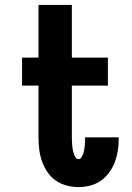

<svg xmlns="http://www.w3.org/2000/svg" viewBox="-20 -755 540 783"><path d="M300 8Q276 8 251.5 1.5Q227 -5 207 -19Q187 -33 173 -54Q159 -75 151 -98Q143 -121 140 -145.5Q137 -170 137 -195V-406H70V-520H137V-735H273V-520H420V-406H273V-195Q273 -187 273.5 -178.5Q274 -170 274.5 -162Q275 -154 276.5 -146Q278 -138 280.5 -130Q283 -122 287.5 -114Q292 -106 300 -106Q308 -106 312.5 -113.5Q317 -121 319.5 -128.5Q322 -136 323.5 -143.5Q325 -151 325.5 -159Q326 -167 326.5 -175Q327 -183 327 -191V-195H464V-185Q464 -161 460 -137.5Q456 -114 447.5 -92Q439 -70 424.5 -50.5Q410 -31 390.5 -17.5Q371 -4 347.5 2Q324 8 300 8Z"/></svg>

Font: Iosevka Heavy
Style: Regular
Weight: 900
Monospace: yes
Designer: Belleve Invis
Foundry: Belleve Invis
Version: Version 32.5.0; ttfautohint (v1.8.4)